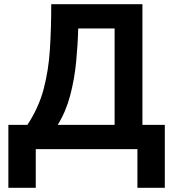

<svg xmlns="http://www.w3.org/2000/svg" viewBox="-20 -713 831 918"><path d="M20 185V-116H111Q165 -198 188.5 -286.5Q212 -375 218.5 -475.5Q225 -576 225 -693H661V-116H768V185H637V0H151V185ZM256 -116H528V-577H354Q352 -499 344 -416.5Q336 -334 315.5 -256.5Q295 -179 256 -116Z"/></svg>

Font: Ubuntu Sans
Style: Bold
Weight: 700
Designer: Dalton Maag Ltd
Foundry: Dalton Maag Ltd
Version: Version 1.006; ttfautohint (v1.8.4.7-5d5b)